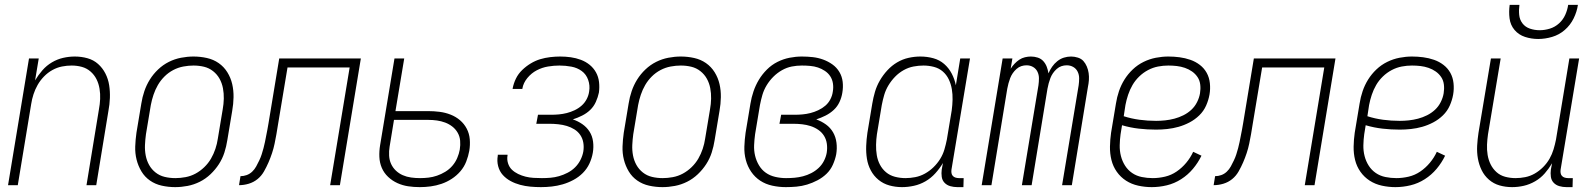

<svg xmlns="http://www.w3.org/2000/svg" viewBox="-20 -760 6540 788"><path d="M13 0 99 -520H139L124 -430Q137 -452 154 -471.5Q171 -491 193 -504Q215 -517 239 -522.5Q263 -528 287 -528Q314 -528 339 -521Q364 -514 382.5 -497.5Q401 -481 412.5 -458.5Q424 -436 428 -410.5Q432 -385 431 -358Q430 -331 425 -305L375 0H335L386 -311Q390 -332 391 -353.5Q392 -375 388.5 -396Q385 -417 376 -435Q367 -453 351.5 -466.5Q336 -480 316 -485.5Q296 -491 274 -491Q254 -491 234 -487Q214 -483 195 -472.5Q176 -462 160.5 -446Q145 -430 134.5 -411.5Q124 -393 117.5 -373Q111 -353 108 -333L53 0Z M699 8Q671 8 644 2Q617 -4 595.5 -19Q574 -34 560.5 -56.5Q547 -79 540.5 -105Q534 -131 535 -159Q536 -187 540 -215L560 -335Q564 -361 572.5 -386Q581 -411 595 -433.5Q609 -456 629 -475Q649 -494 673 -506Q697 -518 723 -523Q749 -528 774 -528Q802 -528 829 -522Q856 -516 877.5 -501Q899 -486 913 -463.5Q927 -441 933 -415Q939 -389 938.5 -361Q938 -333 933 -305L913 -185Q909 -159 901 -134Q893 -109 878.5 -86.5Q864 -64 844 -45Q824 -26 800 -14Q776 -2 750 3Q724 8 699 8ZM700 -29Q720 -29 741.5 -33Q763 -37 782.5 -47.5Q802 -58 818.5 -74Q835 -90 846 -109Q857 -128 864 -149Q871 -170 874 -191L894 -311Q898 -333 898.5 -355Q899 -377 895 -398Q891 -419 881 -437Q871 -455 854.5 -468Q838 -481 817.5 -486Q797 -491 774 -491Q754 -491 732.5 -487Q711 -483 691 -472.5Q671 -462 655 -446Q639 -430 628 -411Q617 -392 610 -371Q603 -350 599 -329L579 -209Q576 -187 575 -165Q574 -143 578 -122Q582 -101 592 -83Q602 -65 618.5 -52Q635 -39 656 -34Q677 -29 700 -29Z M1335 0 1415 -483H1160L1121 -249Q1118 -229 1114.5 -209.5Q1111 -190 1107 -170.5Q1103 -151 1096.5 -131.5Q1090 -112 1082 -93.5Q1074 -75 1063.5 -56.5Q1053 -38 1037 -25Q1021 -12 1001 -6Q981 0 961 0L967 -37Q980 -37 992.5 -41.5Q1005 -46 1015 -55.5Q1025 -65 1031.5 -77Q1038 -89 1044 -101.5Q1050 -114 1054 -126.5Q1058 -139 1061.5 -152Q1065 -165 1067.5 -177.5Q1070 -190 1072.5 -203Q1075 -216 1077.5 -228.5Q1080 -241 1082 -254L1126 -520H1461L1375 0Z M1703 8Q1678 8 1655 4.5Q1632 1 1611 -8.5Q1590 -18 1573 -34Q1556 -50 1547 -71Q1538 -92 1537 -116Q1536 -140 1540 -164L1599 -520H1639L1603 -304H1737Q1761 -304 1784.5 -301Q1808 -298 1829.5 -289.5Q1851 -281 1868 -266.5Q1885 -252 1895.5 -232Q1906 -212 1908 -188.5Q1910 -165 1906 -141Q1902 -119 1893.5 -97Q1885 -75 1869.5 -57Q1854 -39 1834 -26Q1814 -13 1792 -5.5Q1770 2 1747.5 5Q1725 8 1703 8ZM1704 -29Q1721 -29 1738.5 -31Q1756 -33 1773.5 -39Q1791 -45 1807.5 -55Q1824 -65 1836.5 -79.5Q1849 -94 1856.5 -111.5Q1864 -129 1867 -146Q1870 -165 1868.5 -182.5Q1867 -200 1858.5 -215Q1850 -230 1836.5 -240.5Q1823 -251 1807 -257Q1791 -263 1773.5 -265.5Q1756 -268 1737 -268H1597L1579 -158Q1576 -140 1577 -121.5Q1578 -103 1585 -87.5Q1592 -72 1604.5 -60Q1617 -48 1633 -41Q1649 -34 1667 -31.5Q1685 -29 1704 -29Z M2200 8Q2178 8 2156.5 6Q2135 4 2114.5 -1.5Q2094 -7 2075.5 -17Q2057 -27 2043.5 -42Q2030 -57 2024.5 -78Q2019 -99 2023 -121V-125H2063V-122Q2060 -106 2065 -90Q2070 -74 2081 -63.5Q2092 -53 2106.5 -46Q2121 -39 2137 -35Q2153 -31 2170 -30Q2187 -29 2204 -29Q2222 -29 2239.5 -30.5Q2257 -32 2274.5 -37Q2292 -42 2309.5 -51Q2327 -60 2340.5 -73.5Q2354 -87 2362.5 -104Q2371 -121 2374 -138Q2377 -157 2374 -174.5Q2371 -192 2361.5 -206Q2352 -220 2337.5 -229Q2323 -238 2306.5 -243Q2290 -248 2271.5 -250Q2253 -252 2235 -252H2181L2188 -289H2242Q2258 -289 2274 -290.5Q2290 -292 2306 -296Q2322 -300 2338 -307.5Q2354 -315 2367 -326.5Q2380 -338 2388 -353.5Q2396 -369 2398 -385Q2402 -409 2394 -432Q2386 -455 2367.5 -468.5Q2349 -482 2325 -486.5Q2301 -491 2276 -491Q2253 -491 2229 -487Q2205 -483 2183 -471.5Q2161 -460 2144.5 -440Q2128 -420 2124 -397V-395H2084V-397Q2088 -418 2097.5 -437.5Q2107 -457 2123 -472.5Q2139 -488 2158 -499.5Q2177 -511 2197 -517Q2217 -523 2238 -525.5Q2259 -528 2279 -528Q2301 -528 2322.5 -525Q2344 -522 2364 -514.5Q2384 -507 2400 -494Q2416 -481 2426 -463Q2436 -445 2438.5 -423.5Q2441 -402 2438 -380Q2434 -361 2425.5 -342Q2417 -323 2402.5 -309Q2388 -295 2369 -285.5Q2350 -276 2331 -270Q2352 -263 2370 -250.5Q2388 -238 2399.5 -220Q2411 -202 2414 -179Q2417 -156 2413 -133Q2409 -110 2399 -88.5Q2389 -67 2372 -50Q2355 -33 2333.5 -21.5Q2312 -10 2289.5 -3.5Q2267 3 2244.5 5.5Q2222 8 2200 8Z M2699 8Q2671 8 2644 2Q2617 -4 2595.5 -19Q2574 -34 2560.5 -56.5Q2547 -79 2540.5 -105Q2534 -131 2535 -159Q2536 -187 2540 -215L2560 -335Q2564 -361 2572.5 -386Q2581 -411 2595 -433.5Q2609 -456 2629 -475Q2649 -494 2673 -506Q2697 -518 2723 -523Q2749 -528 2774 -528Q2802 -528 2829 -522Q2856 -516 2877.5 -501Q2899 -486 2913 -463.5Q2927 -441 2933 -415Q2939 -389 2938.5 -361Q2938 -333 2933 -305L2913 -185Q2909 -159 2901 -134Q2893 -109 2878.5 -86.5Q2864 -64 2844 -45Q2824 -26 2800 -14Q2776 -2 2750 3Q2724 8 2699 8ZM2700 -29Q2720 -29 2741.5 -33Q2763 -37 2782.5 -47.5Q2802 -58 2818.5 -74Q2835 -90 2846 -109Q2857 -128 2864 -149Q2871 -170 2874 -191L2894 -311Q2898 -333 2898.5 -355Q2899 -377 2895 -398Q2891 -419 2881 -437Q2871 -455 2854.5 -468Q2838 -481 2817.5 -486Q2797 -491 2774 -491Q2754 -491 2732.5 -487Q2711 -483 2691 -472.5Q2671 -462 2655 -446Q2639 -430 2628 -411Q2617 -392 2610 -371Q2603 -350 2599 -329L2579 -209Q2576 -187 2575 -165Q2574 -143 2578 -122Q2582 -101 2592 -83Q2602 -65 2618.5 -52Q2635 -39 2656 -34Q2677 -29 2700 -29Z M3205 8Q3177 8 3149.5 2Q3122 -4 3100 -18.5Q3078 -33 3063 -55Q3048 -77 3041 -103.5Q3034 -130 3035 -158.5Q3036 -187 3040 -215L3060 -335Q3064 -360 3072.5 -385Q3081 -410 3094.5 -432.5Q3108 -455 3127.5 -474.5Q3147 -494 3171 -506Q3195 -518 3220.5 -523Q3246 -528 3271 -528Q3294 -528 3316 -525.5Q3338 -523 3358.5 -515.5Q3379 -508 3396.5 -495.5Q3414 -483 3425 -464.5Q3436 -446 3438.5 -424Q3441 -402 3437 -379Q3434 -360 3425.5 -341.5Q3417 -323 3402 -309Q3387 -295 3368 -285.5Q3349 -276 3330 -270Q3352 -262 3370 -249Q3388 -236 3399 -217Q3410 -198 3413 -174.5Q3416 -151 3412 -127Q3408 -106 3398.5 -84.5Q3389 -63 3372.5 -47Q3356 -31 3335 -20Q3314 -9 3292.5 -2.5Q3271 4 3249 6Q3227 8 3205 8ZM3206 -29Q3224 -29 3241 -30.5Q3258 -32 3275.5 -36.5Q3293 -41 3309.5 -49.5Q3326 -58 3339.5 -70.5Q3353 -83 3361.5 -99.5Q3370 -116 3373 -133Q3376 -152 3373.5 -170Q3371 -188 3362 -202.5Q3353 -217 3338.5 -227Q3324 -237 3307 -242.5Q3290 -248 3272 -250Q3254 -252 3235 -252H3179L3186 -289H3242Q3258 -289 3274 -290.5Q3290 -292 3306 -296Q3322 -300 3338 -307.5Q3354 -315 3367 -326Q3380 -337 3388 -352.5Q3396 -368 3398 -384Q3401 -401 3398.5 -417.5Q3396 -434 3387.5 -447Q3379 -460 3365.5 -469Q3352 -478 3337 -483Q3322 -488 3305 -489.5Q3288 -491 3271 -491Q3250 -491 3229.5 -487Q3209 -483 3189.5 -472Q3170 -461 3154 -445Q3138 -429 3126.5 -410Q3115 -391 3109 -370.5Q3103 -350 3099 -329L3079 -209Q3076 -187 3075 -164.5Q3074 -142 3079 -121Q3084 -100 3095 -81.5Q3106 -63 3123 -51Q3140 -39 3162 -34Q3184 -29 3206 -29Z M3682 8Q3655 8 3630 1Q3605 -6 3585.5 -22Q3566 -38 3554 -60.5Q3542 -83 3538 -108.5Q3534 -134 3535 -161Q3536 -188 3540 -215L3560 -335Q3564 -359 3571 -383Q3578 -407 3591 -429.5Q3604 -452 3622 -471.5Q3640 -491 3662 -504Q3684 -517 3708.5 -522.5Q3733 -528 3757 -528Q3785 -528 3810.5 -521Q3836 -514 3855 -497.5Q3874 -481 3886 -458Q3898 -435 3903 -410L3921 -520H3961L3885 -64Q3884 -57 3885 -50Q3886 -43 3890.5 -38Q3895 -33 3902 -31Q3909 -29 3916 -29H3935L3934 8H3909Q3894 8 3880 4Q3866 0 3856.5 -10Q3847 -20 3845 -34.5Q3843 -49 3845 -64L3850 -91Q3837 -69 3819 -49Q3801 -29 3778.5 -16Q3756 -3 3731 2.5Q3706 8 3682 8ZM3696 -29Q3716 -29 3736.5 -33Q3757 -37 3776 -47.5Q3795 -58 3811 -73.5Q3827 -89 3838.5 -107.5Q3850 -126 3856 -146.5Q3862 -167 3866 -187L3886 -307Q3889 -329 3889.5 -351Q3890 -373 3886.5 -394Q3883 -415 3874 -434Q3865 -453 3849.5 -466.5Q3834 -480 3813 -485.5Q3792 -491 3770 -491Q3750 -491 3729 -487Q3708 -483 3688.5 -472Q3669 -461 3653.5 -445Q3638 -429 3626.5 -410Q3615 -391 3609 -370.5Q3603 -350 3599 -329L3579 -209Q3576 -188 3575.5 -166Q3575 -144 3578.5 -123Q3582 -102 3591.5 -84Q3601 -66 3616.5 -53Q3632 -40 3653 -34.5Q3674 -29 3696 -29Z M4009 0 4095 -520H4135L4128 -478Q4135 -489 4144 -498.5Q4153 -508 4163.5 -515Q4174 -522 4186.5 -525Q4199 -528 4211 -528Q4226 -528 4239.5 -523.5Q4253 -519 4262 -509Q4271 -499 4276 -486Q4281 -473 4283 -459Q4289 -473 4298 -486Q4307 -499 4319.5 -509Q4332 -519 4346.5 -523.5Q4361 -528 4376 -528Q4390 -528 4404 -523.5Q4418 -519 4426.5 -509.5Q4435 -500 4440.5 -487Q4446 -474 4448 -460Q4450 -446 4449 -431.5Q4448 -417 4445 -403L4379 0H4339L4407 -410Q4409 -424 4409 -438.5Q4409 -453 4403 -465.5Q4397 -478 4385 -485Q4373 -492 4358 -492Q4347 -492 4336.5 -488.5Q4326 -485 4317 -477Q4308 -469 4301.5 -459.5Q4295 -450 4291 -439.5Q4287 -429 4284 -418Q4281 -407 4279 -396L4214 0H4174L4242 -410Q4244 -424 4244 -438.5Q4244 -453 4238 -465.5Q4232 -478 4220 -485Q4208 -492 4193 -492Q4182 -492 4171.5 -488.5Q4161 -485 4152 -477Q4143 -469 4136.5 -459.5Q4130 -450 4126 -439.5Q4122 -429 4119 -418Q4116 -407 4114 -396L4049 0Z M4707 8Q4679 8 4651.5 2Q4624 -4 4601.5 -18.5Q4579 -33 4563.5 -55Q4548 -77 4541.5 -103.5Q4535 -130 4535.5 -158.5Q4536 -187 4540 -215L4560 -335Q4564 -361 4572.5 -386Q4581 -411 4595 -433.5Q4609 -456 4629 -475Q4649 -494 4673.5 -506Q4698 -518 4724 -523Q4750 -528 4775 -528Q4798 -528 4821 -525Q4844 -522 4865.5 -514.5Q4887 -507 4904.5 -493.5Q4922 -480 4932.5 -461Q4943 -442 4945.5 -418.5Q4948 -395 4944 -372Q4940 -349 4930 -326.5Q4920 -304 4902 -286.5Q4884 -269 4862 -257.5Q4840 -246 4817 -239.5Q4794 -233 4770.5 -230.5Q4747 -228 4725 -228Q4689 -228 4654 -232Q4619 -236 4585 -246L4579 -209Q4576 -187 4575.5 -164Q4575 -141 4580.5 -119.5Q4586 -98 4597.5 -80Q4609 -62 4626.5 -50Q4644 -38 4666 -33.5Q4688 -29 4711 -29Q4736 -29 4761.5 -35Q4787 -41 4809 -56Q4831 -71 4848.5 -92Q4866 -113 4877 -137L4911 -121Q4897 -92 4876 -67Q4855 -42 4827.5 -24.5Q4800 -7 4769 0.5Q4738 8 4707 8ZM4725 -264Q4743 -264 4762 -266Q4781 -268 4800 -273Q4819 -278 4837 -287Q4855 -296 4869.5 -309.5Q4884 -323 4893 -341Q4902 -359 4905 -377Q4908 -395 4906 -412.5Q4904 -430 4895 -443.5Q4886 -457 4872.5 -466.5Q4859 -476 4843 -481.5Q4827 -487 4810 -489Q4793 -491 4775 -491Q4754 -491 4733 -487Q4712 -483 4692 -472.5Q4672 -462 4655.5 -446Q4639 -430 4628 -411Q4617 -392 4610 -371Q4603 -350 4599 -329L4592 -283Q4623 -273 4656.5 -268.5Q4690 -264 4725 -264Z M5335 0 5415 -483H5160L5121 -249Q5118 -229 5114.5 -209.5Q5111 -190 5107 -170.5Q5103 -151 5096.5 -131.5Q5090 -112 5082 -93.5Q5074 -75 5063.5 -56.5Q5053 -38 5037 -25Q5021 -12 5001 -6Q4981 0 4961 0L4967 -37Q4980 -37 4992.5 -41.5Q5005 -46 5015 -55.5Q5025 -65 5031.5 -77Q5038 -89 5044 -101.5Q5050 -114 5054 -126.5Q5058 -139 5061.5 -152Q5065 -165 5067.5 -177.5Q5070 -190 5072.5 -203Q5075 -216 5077.5 -228.5Q5080 -241 5082 -254L5126 -520H5461L5375 0Z M5707 8Q5679 8 5651.5 2Q5624 -4 5601.5 -18.5Q5579 -33 5563.5 -55Q5548 -77 5541.5 -103.5Q5535 -130 5535.5 -158.5Q5536 -187 5540 -215L5560 -335Q5564 -361 5572.5 -386Q5581 -411 5595 -433.5Q5609 -456 5629 -475Q5649 -494 5673.5 -506Q5698 -518 5724 -523Q5750 -528 5775 -528Q5798 -528 5821 -525Q5844 -522 5865.5 -514.5Q5887 -507 5904.5 -493.5Q5922 -480 5932.5 -461Q5943 -442 5945.5 -418.5Q5948 -395 5944 -372Q5940 -349 5930 -326.5Q5920 -304 5902 -286.5Q5884 -269 5862 -257.5Q5840 -246 5817 -239.5Q5794 -233 5770.5 -230.5Q5747 -228 5725 -228Q5689 -228 5654 -232Q5619 -236 5585 -246L5579 -209Q5576 -187 5575.5 -164Q5575 -141 5580.5 -119.5Q5586 -98 5597.5 -80Q5609 -62 5626.5 -50Q5644 -38 5666 -33.5Q5688 -29 5711 -29Q5736 -29 5761.5 -35Q5787 -41 5809 -56Q5831 -71 5848.5 -92Q5866 -113 5877 -137L5911 -121Q5897 -92 5876 -67Q5855 -42 5827.5 -24.5Q5800 -7 5769 0.5Q5738 8 5707 8ZM5725 -264Q5743 -264 5762 -266Q5781 -268 5800 -273Q5819 -278 5837 -287Q5855 -296 5869.5 -309.5Q5884 -323 5893 -341Q5902 -359 5905 -377Q5908 -395 5906 -412.5Q5904 -430 5895 -443.5Q5886 -457 5872.5 -466.5Q5859 -476 5843 -481.5Q5827 -487 5810 -489Q5793 -491 5775 -491Q5754 -491 5733 -487Q5712 -483 5692 -472.5Q5672 -462 5655.5 -446Q5639 -430 5628 -411Q5617 -392 5610 -371Q5603 -350 5599 -329L5592 -283Q5623 -273 5656.5 -268.5Q5690 -264 5725 -264Z M6186 8Q6159 8 6134.5 1Q6110 -6 6091 -22.5Q6072 -39 6061 -61.5Q6050 -84 6045.5 -109.5Q6041 -135 6042.5 -162Q6044 -189 6048 -215L6099 -520H6139L6087 -209Q6084 -188 6083 -166.5Q6082 -145 6085.5 -124Q6089 -103 6098 -85Q6107 -67 6122 -53.5Q6137 -40 6157.5 -34.5Q6178 -29 6200 -29Q6220 -29 6240 -33Q6260 -37 6278.5 -47.5Q6297 -58 6313 -74Q6329 -90 6339.5 -108.5Q6350 -127 6356 -147Q6362 -167 6366 -187L6421 -520H6461L6385 -64Q6384 -57 6385 -50Q6386 -43 6390.5 -38Q6395 -33 6402 -31Q6409 -29 6416 -29H6435L6434 8H6409Q6394 8 6380 4Q6366 0 6356.5 -10Q6347 -20 6345 -34.5Q6343 -49 6345 -64L6350 -90Q6337 -68 6320 -48.5Q6303 -29 6280.5 -16Q6258 -3 6234 2.5Q6210 8 6186 8ZM6293 -600Q6265 -600 6239 -608.5Q6213 -617 6196 -637Q6179 -657 6175.5 -684.5Q6172 -712 6176 -740H6216Q6213 -719 6215 -699Q6217 -679 6228.5 -664Q6240 -649 6259 -642.5Q6278 -636 6299 -636Q6320 -636 6341 -642.5Q6362 -649 6378.5 -664Q6395 -679 6404 -699Q6413 -719 6416 -740H6456Q6452 -712 6438.5 -684.5Q6425 -657 6402 -637Q6379 -617 6350 -608.5Q6321 -600 6293 -600Z"/></svg>

Font: Iosevka Term Curly Extralight
Style: Italic
Weight: 200
Italic angle: -9°
Designer: Belleve Invis
Foundry: Belleve Invis
Version: Version 32.3.0